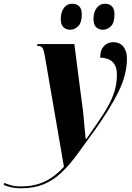

<svg xmlns="http://www.w3.org/2000/svg" viewBox="-169 -773 710 1033"><path d="M-57 240Q-84 240 -107.5 235Q-131 230 -149 222L-146 211Q-130 218 -109 224Q-88 230 -57 230Q17 230 73 203Q129 176 175 124L72 -473Q67 -503 60 -514.5Q53 -526 37 -526H30L33 -536H231L273 -210Q277 -184 280.5 -147Q284 -110 287 -76Q290 -42 292 -25H295Q350 -102 386.5 -158.5Q423 -215 441.5 -265Q460 -315 460 -369Q460 -410 445 -430Q430 -450 409 -456.5Q388 -463 370 -463Q370 -504 390.5 -525Q411 -546 439 -546Q477 -546 495.5 -521Q514 -496 514 -458Q514 -373 469.5 -281.5Q425 -190 342 -74Q288 1 245 59.5Q202 118 159 158Q116 198 64.5 219Q13 240 -57 240ZM386 -613Q362 -613 348 -627Q334 -641 334 -670Q334 -707 351 -730Q368 -753 396 -753Q419 -753 433 -739Q447 -725 447 -696Q447 -650 427.5 -631.5Q408 -613 386 -613ZM210 -613Q186 -613 172 -627Q158 -641 158 -670Q158 -707 174.5 -730Q191 -753 220 -753Q243 -753 257 -739Q271 -725 271 -696Q271 -650 251 -631.5Q231 -613 210 -613Z"/></svg>

Font: Noto Serif Display ExtraCondensed Black
Style: Italic
Weight: 900
Width: 2
Italic angle: -12°
Designer: Monotype Design Team
Foundry: Monotype Imaging Inc.
Version: Version 2.009